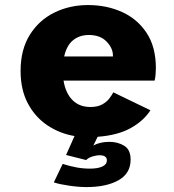

<svg xmlns="http://www.w3.org/2000/svg" viewBox="-20 -532 690 760"><path d="M323 208.5Q291.5 208.5 253.8 203Q216 197.5 193 190L228 117Q258 126 283.5 130.8Q309 135.5 336 135.5Q367 135.5 385 127.2Q403 119 403 102.5Q403 82.5 373.5 82.5Q362.5 82.5 346.5 87.2Q330.5 92 321 101.5L241.5 81.5L275 6.5Q216 -3.5 167.5 -36Q119 -68.5 90.2 -122.8Q61.5 -177 61.5 -251Q61.5 -335.5 97.8 -393.8Q134 -452 194.8 -482Q255.5 -512 328.5 -512Q402 -512 463 -484.5Q524 -457 560.5 -401.5Q597 -346 597 -262.5Q597 -250.5 595.8 -236.8Q594.5 -223 592 -213H231.5Q239.5 -163.5 266.8 -136Q294 -108.5 337.5 -108.5Q366.5 -108.5 384.8 -118.8Q403 -129 413.2 -142.8Q423.5 -156.5 428.5 -166.5L575.5 -95.5Q548 -53 497 -24.8Q446 3.5 366.5 9.5L349.5 44Q375.5 29.5 413 29.5Q446.5 29.5 471.8 45Q497 60.5 497 100Q497 154.5 449 181.5Q401 208.5 323 208.5ZM332 -393.5Q295 -393.5 269.5 -373Q244 -352.5 234 -308.5H427V-312Q427 -341.5 401.8 -367.5Q376.5 -393.5 332 -393.5Z"/></svg>

Font: Trispace
Style: Bold
Weight: 700
Designer: Tyler Finck
Foundry: Etcetera Type Company
Version: Version 1.210; ttfautohint (v1.8.3)